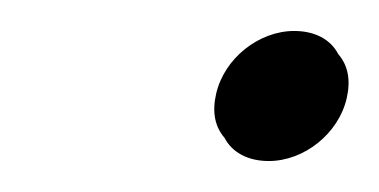

<svg xmlns="http://www.w3.org/2000/svg" viewBox="-20 -362 245 124"><path d="M119.6 -301.5C116.9 -289.8 118.7 -280.3 125 -273C130 -263.4 140.3 -258 153.6 -258C176.3 -258 198.6 -275.6 203.9 -298.5C206.6 -310.2 204.8 -319.7 198.5 -327C193.5 -336.6 183.3 -342 170 -342C147.2 -342 124.9 -324.4 119.6 -301.5Z"/></svg>

Font: HoneyBee
Style: BdIt
Weight: 700
Foundry: Cannot Into Space Fonts
Version: Version 0.89